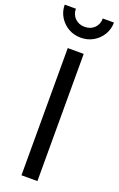

<svg xmlns="http://www.w3.org/2000/svg" viewBox="-191 -986 638 1032"><g transform="rotate(20 128.0 -470.5)"><path d="M173.8 -727.5V0H82.5V-727.5ZM128.4 -803.7Q88.9 -803.7 57.1 -822Q25.4 -840.3 6.3 -871.8Q-12.7 -903.3 -12.7 -941.4H51.3Q51.3 -908.2 73 -887Q94.7 -865.7 128.4 -865.7Q162.1 -865.7 183.6 -887Q205.1 -908.2 205.1 -941.4H269Q269 -903.3 250.2 -872.1Q231.4 -840.8 199.7 -822.3Q168 -803.7 128.4 -803.7Z"/></g></svg>

Font: Inter 20pt
Style: Regular
Weight: 400
Version: Version 4.001;git-66647c0bb